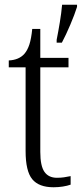

<svg xmlns="http://www.w3.org/2000/svg" viewBox="-20 -780 345 810"><path d="M219 -612Q226 -647 232.5 -686.5Q239 -726 242 -760H305V-751Q295 -719 276.5 -675.5Q258 -632 241 -600H219ZM206 10Q144 10 116 -24Q88 -58 88 -143V-496H17V-525Q60 -527 83 -553Q96 -568 104 -592.5Q112 -617 116 -658H150V-536H269V-496H150V-139Q150 -80 167.5 -55Q185 -30 220 -30Q237 -30 250 -32Q263 -34 278 -37V-1Q264 4 245 7Q226 10 206 10Z"/></svg>

Font: Noto Serif SemiCondensed Light
Style: Regular
Weight: 300
Width: 4
Designer: Monotype Design Team
Foundry: Monotype Imaging Inc.
Version: Version 2.013